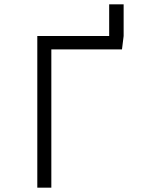

<svg xmlns="http://www.w3.org/2000/svg" viewBox="-20 -872 655 892"><path d="M554.4 -704.6 546.7 -642.6H218.5V0H153.3V-704.6H487.2V-851.8H554.4Z"/></svg>

Font: Fira Code Light
Style: Regular
Weight: 300
Monospace: yes
Designer: Carrois Corporate, Edenspiekermann AG, Nikita Prokopov
Foundry: Carrois Corporate, Edenspiekermann AG, Nikita Prokopov
Version: Version 6.000; ttfautohint (v1.8.2) -l 8 -r 50 -G 200 -x 14 